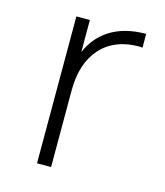

<svg xmlns="http://www.w3.org/2000/svg" viewBox="-86 -593 566 659"><g transform="rotate(15 197.0 -263.0)"><path d="M106 0V-522H154V-379L149 -395Q171 -458 223 -492Q275 -526 353 -526V-477Q350 -477 347 -477.5Q344 -478 341 -478Q254 -478 205 -423.5Q156 -369 156 -272V0Z"/></g></svg>

Font: MOST Montserrat Light
Style: Regular
Weight: 300
Designer: Julieta Ulanovsky
Foundry: Julieta Ulanovsky
Version: Version 8.000;March 11, 2024;FontCreator 15.0.0.2926 64-bit